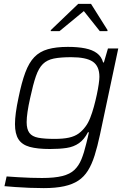

<svg xmlns="http://www.w3.org/2000/svg" viewBox="-20 -759 679 987"><path d="M205 208Q169 208 131 206.5Q93 205 59 202.5Q25 200 3 198L14 148Q42 150 74 152Q106 154 138 155Q170 156 196 156Q260 156 300 146Q340 136 362.5 114.5Q385 93 398.5 60Q412 27 423 -19Q427 -33 430.5 -49.5Q434 -66 437 -79H432Q413 -42 386 -23Q359 -4 322.5 1.5Q286 7 237 7Q172 7 132.5 -4Q93 -15 75 -43Q57 -71 57 -121Q57 -147 61.5 -180.5Q66 -214 75 -256Q91 -335 110 -386Q129 -437 156.5 -465.5Q184 -494 226 -506Q268 -518 329 -518Q380 -518 417.5 -510.5Q455 -503 478.5 -485.5Q502 -468 510 -438H514L535 -510H588L494 -67Q481 -6 466.5 40Q452 86 432 118Q412 150 382.5 169.5Q353 189 309.5 198.5Q266 208 205 208ZM260 -45Q305 -45 334.5 -51.5Q364 -58 384 -72.5Q404 -87 420 -109Q433 -126 443.5 -152.5Q454 -179 462.5 -210Q471 -241 477.5 -271.5Q484 -302 487.5 -326.5Q491 -351 491 -364Q491 -419 457 -442Q423 -465 346 -465Q291 -465 256.5 -458Q222 -451 200.5 -430Q179 -409 164.5 -367Q150 -325 135 -255Q126 -215 121.5 -184Q117 -153 117 -131Q117 -95 131 -76Q145 -57 176.5 -51Q208 -45 260 -45ZM241 -599V-604L382 -739H448L533 -604L532 -599H493L411 -702L286 -599Z"/></svg>

Font: Saira SemiExpanded Light
Style: Italic
Weight: 300
Width: 6
Italic angle: -12°
Designer: Hector Gatti with collaboration of the Omnibus-Type team
Foundry: Omnibus-Type
Version: Version 1.101